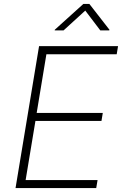

<svg xmlns="http://www.w3.org/2000/svg" viewBox="-20 -964 628 984"><path d="M59.6 0 180.2 -727.5H585L578.1 -686H217.8L168 -385.3H506.8L500 -344.2H161.6L111.3 -41H480L473.1 0ZM305.7 -808.1H260.3L260.7 -811.5L407.2 -943.8H438L541 -811.5L540 -808.1H494.1L417 -909.7Z"/></svg>

Font: Inter Extra Light
Style: Italic
Weight: 200
Italic angle: -9.39999°
Designer: Rasmus Andersson
Foundry: rsms
Version: Version 4.000;git-3c8e0fc